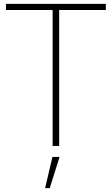

<svg xmlns="http://www.w3.org/2000/svg" viewBox="-20 -757 579 996"><path d="M253 0V-705H11V-737H529V-705H287V0ZM214 219 252 57H289L238 219Z"/></svg>

Font: Tomorrow ExtraLight
Style: Regular
Weight: 275
Designer: Tony de Marco, Monica Rizzolli
Foundry: Just in Type
Version: Version 2.002